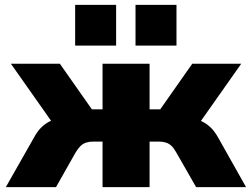

<svg xmlns="http://www.w3.org/2000/svg" viewBox="-20 -772 1040 792"><path d="M4 0 121 -206Q135 -232 152.5 -248.5Q170 -265 192 -274.5Q214 -284 243 -287L218 -235L25 -509H227L359 -321H403V-509H597V-321H641L773 -509H975L782 -235L757 -287Q786 -283 808 -273.5Q830 -264 847.5 -247.5Q865 -231 879 -206L995 0H789L706 -145Q697 -161 687 -170.5Q677 -180 664 -184Q651 -188 635 -188H597V0H403V-188H365Q349 -188 336 -184Q323 -180 313 -170.5Q303 -161 293 -145L211 0ZM539 -584V-752H708V-584ZM290 -584V-752H459V-584Z"/></svg>

Font: Nunito Sans 6pt Black
Style: Regular
Weight: 900
Version: Version 3.101;gftools[0.9.27]